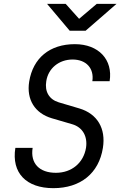

<svg xmlns="http://www.w3.org/2000/svg" viewBox="-20 -970 640 1000"><path d="M343 -810H426L587 -950H484L392 -872L322 -950H225ZM258 10C399 10 495 -67 516 -200C532 -301 487 -377 394 -405L286 -437C236 -452 212 -493 221 -547C231 -614 287 -660 358 -660C429 -660 471 -614 461 -547H551C569 -660 493 -740 370 -740C239 -740 152 -668 132 -545C117 -451 162 -380 250 -354L356 -323C411 -307 437 -259 428 -200C415 -122 354 -70 271 -70C185 -70 137 -119 150 -200H60C39 -69 117 10 258 10Z"/></svg>

Font: JetBrains Mono
Style: Italic
Weight: 400
Italic angle: -9°
Monospace: yes
Designer: Philipp Nurullin, Konstantin Bulenkov
Foundry: JetBrains
Version: Version 2.305